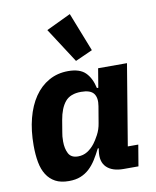

<svg xmlns="http://www.w3.org/2000/svg" viewBox="-90 -875 779 956"><g transform="rotate(-10 300.0 -397.0)"><path d="M181 12Q140 12 113 -2.5Q86 -17 69 -43.5Q52 -70 45 -108Q38 -146 38 -193Q38 -268 54 -329.5Q70 -391 100 -435Q130 -479 173.5 -503.5Q217 -528 271 -528Q330 -528 358.5 -499.5Q387 -471 398 -420H405L421 -516H567L499 -107H552L534 0H459Q402 0 373.5 -28Q345 -56 353 -110L355 -123H350Q335 -93 319.5 -68.5Q304 -44 284.5 -26Q265 -8 240 2Q215 12 181 12ZM247 -101Q273 -101 294 -114Q315 -127 332 -149Q343 -163 357 -189Q371 -215 376 -247L390 -330Q397 -371 380.5 -393Q364 -415 317 -415Q262 -415 236 -383.5Q210 -352 200 -293L190 -233Q188 -224 187 -212.5Q186 -201 186 -187Q186 -151 199 -126Q212 -101 247 -101ZM205 -747 329 -806 406 -610 319 -571Z"/></g></svg>

Font: IBM Plex Mono
Style: Bold Italic
Weight: 700
Italic angle: -9°
Monospace: yes
Designer: Mike Abbink, Paul van der Laan, Pieter van Rosmalen
Foundry: Bold Monday
Version: Version 2.3